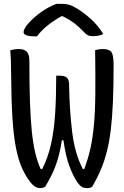

<svg xmlns="http://www.w3.org/2000/svg" viewBox="-20 -958 640 987"><path d="M33 -700Q57 -706 75 -706Q106 -706 118.5 -691.5Q131 -677 131 -646Q131 -523 134 -434.5Q137 -346 143.5 -283Q150 -220 161 -173.5Q172 -127 189 -89H197Q227 -148 242.5 -218Q258 -288 263.5 -374.5Q269 -461 269 -569H284Q313 -569 323.5 -559Q334 -549 335 -528Q337 -393 351 -279.5Q365 -166 406 -89H413Q432 -139 444 -191.5Q456 -244 462.5 -312Q469 -380 470 -474Q471 -568 469 -700Q489 -706 508 -706Q540 -706 552 -691.5Q564 -677 564 -622Q564 -515 560.5 -434Q557 -353 549.5 -291Q542 -229 529.5 -179.5Q517 -130 498.5 -86.5Q480 -43 454 2Q443 9 429 9Q411 9 400.5 2.5Q390 -4 378 -20Q357 -51 337.5 -102Q318 -153 306 -237H298Q285 -153 263 -98.5Q241 -44 212 2Q200 9 188 9Q160 9 138 -19Q112 -52 93.5 -93Q75 -134 62.5 -195.5Q50 -257 44 -351Q38 -445 37 -586Q37 -619 36 -647Q35 -675 33 -700ZM269 -938H301Q319 -938 335.5 -933.5Q352 -929 380 -912Q413 -891 448.5 -859Q484 -827 511 -783Q488 -772 457 -772Q441 -772 430.5 -777.5Q420 -783 409 -796Q388 -818 364 -837Q340 -856 301 -875H297Q250 -849 219 -822.5Q188 -796 170 -771H164Q129 -771 115 -777Q101 -783 101 -793Q101 -799 107 -811.5Q113 -824 128 -840Q155 -870 191.5 -896Q228 -922 269 -938Z"/></svg>

Font: Recursive Mn Csl St
Style: Regular
Weight: 400
Monospace: yes
Version: Version 1.079;hotconv 1.0.112;makeotfexe 2.5.65598; ttfautoh